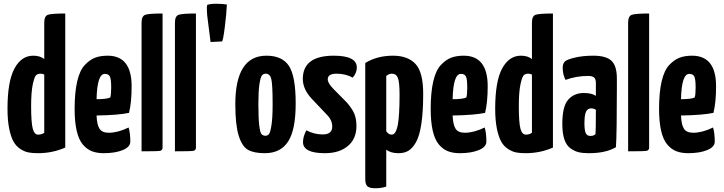

<svg xmlns="http://www.w3.org/2000/svg" viewBox="-20 -807 3859 1024"><path d="M216 -686Q216 -721 235 -728Q254 -735 328 -735V-20Q260 10 182 10Q153 10 132 6Q111 2 88.5 -12.5Q66 -27 52 -52Q38 -77 29 -121Q20 -165 20 -227Q20 -373 57 -441.5Q94 -510 157 -510Q194 -510 216 -492ZM216 -409Q208 -414 195 -414Q182 -414 173 -406.5Q164 -399 155 -358Q146 -317 146 -241Q146 -154 154.5 -121.5Q163 -89 183 -89Q203 -89 216 -99Z M560 -99Q608 -99 666 -127Q675 -97 675 -52Q675 -23 634.5 -6.5Q594 10 533 10Q497 10 470 -0.5Q443 -11 421.5 -36.5Q400 -62 389 -109.5Q378 -157 378 -226Q378 -313 391.5 -372Q405 -431 431.5 -459.5Q458 -488 486.5 -499Q515 -510 554 -510Q682 -510 682 -347Q682 -260 668 -205Q611 -193 495 -191Q497 -141 511 -120Q525 -99 560 -99ZM539 -413Q498 -413 495 -278Q549 -278 568 -287Q573 -302 573 -339Q573 -385 566 -399Q559 -413 539 -413Z M847 -20Q847 -5 833 -2.5Q819 0 735 0V-686Q735 -721 754.5 -728Q774 -735 847 -735Z M1025 -20Q1025 -5 1011 -2.5Q997 0 913 0V-686Q913 -721 932.5 -728Q952 -735 1025 -735Z M1164 -586 1103 -583Q1103 -583 1085 -725Q1081 -778 1086 -781Q1101 -787 1132.5 -787Q1164 -787 1190 -783Q1188 -735 1179 -663Q1170 -591 1164 -586Z M1235 -251Q1235 -510 1401 -510Q1485 -510 1521 -455.5Q1557 -401 1557 -255Q1557 -114 1516.5 -52Q1476 10 1393 10Q1334 10 1302.5 -8Q1271 -26 1253 -83.5Q1235 -141 1235 -251ZM1358 -252Q1358 -177 1362.5 -139Q1367 -101 1374.5 -92Q1382 -83 1396 -83Q1407 -83 1414.5 -92Q1422 -101 1428 -140.5Q1434 -180 1434 -252Q1434 -356 1427 -385Q1420 -414 1397 -414Q1384 -414 1376.5 -404Q1369 -394 1363.5 -357Q1358 -320 1358 -252Z M1760 -510Q1883 -510 1883 -447Q1883 -418 1861 -393Q1823 -414 1775 -414Q1728 -414 1728 -384Q1728 -364 1757 -334L1831 -259Q1860 -225 1870.5 -198.5Q1881 -172 1881 -134Q1881 -67 1835.5 -28.5Q1790 10 1713 10Q1596 10 1596 -49Q1596 -79 1614 -112Q1655 -90 1701 -90Q1752 -90 1752 -132Q1752 -163 1730 -188L1643 -280Q1595 -331 1595 -386Q1595 -510 1760 -510Z M1928 -471Q1991 -510 2076 -510Q2155 -510 2196 -466Q2237 -422 2237 -307Q2237 -210 2227 -145Q2217 -80 2198 -47.5Q2179 -15 2157.5 -2.5Q2136 10 2106 10Q2063 10 2040 -9V188Q2015 197 1982 197Q1952 197 1940 187Q1928 177 1928 148ZM2040 -107Q2052 -89 2068 -89Q2075 -89 2080.5 -92.5Q2086 -96 2092 -108.5Q2098 -121 2102 -143Q2106 -165 2108.5 -205Q2111 -245 2111 -300Q2111 -369 2102 -391.5Q2093 -414 2070 -414Q2054 -414 2040 -402Z M2459 -99Q2507 -99 2565 -127Q2574 -97 2574 -52Q2574 -23 2533.5 -6.5Q2493 10 2432 10Q2396 10 2369 -0.5Q2342 -11 2320.5 -36.5Q2299 -62 2288 -109.5Q2277 -157 2277 -226Q2277 -313 2290.5 -372Q2304 -431 2330.5 -459.5Q2357 -488 2385.5 -499Q2414 -510 2453 -510Q2581 -510 2581 -347Q2581 -260 2567 -205Q2510 -193 2394 -191Q2396 -141 2410 -120Q2424 -99 2459 -99ZM2438 -413Q2397 -413 2394 -278Q2448 -278 2467 -287Q2472 -302 2472 -339Q2472 -385 2465 -399Q2458 -413 2438 -413Z M2817 -686Q2817 -721 2836 -728Q2855 -735 2929 -735V-20Q2861 10 2783 10Q2754 10 2733 6Q2712 2 2689.5 -12.5Q2667 -27 2653 -52Q2639 -77 2630 -121Q2621 -165 2621 -227Q2621 -373 2658 -441.5Q2695 -510 2758 -510Q2795 -510 2817 -492ZM2817 -409Q2809 -414 2796 -414Q2783 -414 2774 -406.5Q2765 -399 2756 -358Q2747 -317 2747 -241Q2747 -154 2755.5 -121.5Q2764 -89 2784 -89Q2804 -89 2817 -99Z M2981 -446Q2981 -470 2995 -481Q3008 -491 3049 -500.5Q3090 -510 3144 -510Q3213 -510 3241.5 -482.5Q3270 -455 3270 -388V-341Q3270 -96 3265 -22Q3211 10 3121 10Q3089 10 3067 5Q3045 0 3023 -15.5Q3001 -31 2990 -63.5Q2979 -96 2979 -146Q2979 -240 3010.5 -275.5Q3042 -311 3094 -311Q3135 -311 3158 -296V-365Q3158 -385 3148.5 -393.5Q3139 -402 3116 -402Q3054 -402 2996 -381Q2981 -410 2981 -446ZM3158 -221Q3149 -229 3132 -229Q3114 -229 3105.5 -211.5Q3097 -194 3097 -149Q3097 -112 3104 -97Q3111 -82 3129 -82Q3147 -82 3156 -92Q3158 -114 3158 -221Z M3442 -20Q3442 -5 3428 -2.5Q3414 0 3330 0V-686Q3330 -721 3349.5 -728Q3369 -735 3442 -735Z M3677 -99Q3725 -99 3783 -127Q3792 -97 3792 -52Q3792 -23 3751.5 -6.5Q3711 10 3650 10Q3614 10 3587 -0.5Q3560 -11 3538.5 -36.5Q3517 -62 3506 -109.5Q3495 -157 3495 -226Q3495 -313 3508.5 -372Q3522 -431 3548.5 -459.5Q3575 -488 3603.5 -499Q3632 -510 3671 -510Q3799 -510 3799 -347Q3799 -260 3785 -205Q3728 -193 3612 -191Q3614 -141 3628 -120Q3642 -99 3677 -99ZM3656 -413Q3615 -413 3612 -278Q3666 -278 3685 -287Q3690 -302 3690 -339Q3690 -385 3683 -399Q3676 -413 3656 -413Z"/></svg>

Font: Yanone Kaffeesatz Bold
Style: Regular
Weight: 700
Designer: Yanone (Cyrillic: Daniel Pouzeot)
Foundry: Yanone
Version: Version 1.003;PS 001.003;hotconv 1.0.88;makeotf.lib2.5.64775